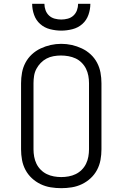

<svg xmlns="http://www.w3.org/2000/svg" viewBox="-20 -975 640 1003"><path d="M300 8Q272 8 244.5 3.5Q217 -1 192 -13Q167 -25 146.5 -44Q126 -63 113 -87.5Q100 -112 95 -139.5Q90 -167 90 -195V-540Q90 -568 95 -595.5Q100 -623 113 -647.5Q126 -672 146.5 -691Q167 -710 192.5 -722Q218 -734 245 -740Q272 -746 300 -746Q328 -746 355 -740Q382 -734 407.5 -722Q433 -710 453.5 -691Q474 -672 487 -647.5Q500 -623 505 -595.5Q510 -568 510 -540V-195Q510 -167 505 -139.5Q500 -112 487 -87.5Q474 -63 453.5 -44Q433 -25 408 -13Q383 -1 355.5 3.5Q328 8 300 8ZM300 -50Q319 -50 338.5 -53.5Q358 -57 375.5 -65.5Q393 -74 407 -88Q421 -102 429.5 -119.5Q438 -137 441.5 -156.5Q445 -176 445 -195V-540Q445 -560 441.5 -579Q438 -598 429.5 -615.5Q421 -633 406.5 -647.5Q392 -662 374.5 -670Q357 -678 337.5 -681.5Q318 -685 298 -685Q279 -685 259.5 -681.5Q240 -678 223 -669Q206 -660 192.5 -646Q179 -632 170 -615Q161 -598 158 -578.5Q155 -559 155 -540V-195Q155 -176 158.5 -156.5Q162 -137 170.5 -119.5Q179 -102 193 -88Q207 -74 224.5 -65.5Q242 -57 261.5 -53.5Q281 -50 300 -50ZM300 -815Q271 -815 241.5 -822.5Q212 -830 190 -849.5Q168 -869 158 -897.5Q148 -926 148 -955H212Q212 -938 218 -921.5Q224 -905 236.5 -893.5Q249 -882 266 -877.5Q283 -873 300 -873Q317 -873 334 -877.5Q351 -882 363.5 -893.5Q376 -905 382 -921.5Q388 -938 388 -955H452Q452 -926 442 -897.5Q432 -869 410 -849.5Q388 -830 358.5 -822.5Q329 -815 300 -815Z"/></svg>

Font: Iosevka Slab Light Extended
Style: Regular
Weight: 300
Width: 7
Monospace: yes
Designer: Belleve Invis
Foundry: Belleve Invis
Version: Version 11.1.0; ttfautohint (v1.8.3)